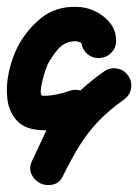

<svg xmlns="http://www.w3.org/2000/svg" viewBox="-54 -326 402 559"><path d="M233 -157Q212 -157 197.5 -171.5Q183 -186 183 -207Q183 -208 183.5 -203.5Q184 -199 183 -200Q181 -203 176 -204Q171 -205 167 -206Q136 -206 117 -185Q98 -164 85 -139Q83 -135 78 -120.5Q73 -106 69 -89Q65 -72 64.5 -60Q64 -48 71 -47Q91 -47 111 -51Q131 -55 150 -62Q165 -67 179 -62.5Q193 -58 203 -47Q213 -37 217 -22.5Q221 -8 214 7Q193 51 172.5 95Q152 139 131 183Q121 206 101.5 211Q82 216 64 208Q47 200 38 181.5Q29 163 40 141Q67 84 95.5 39Q124 -6 161 -44Q198 -82 249 -118Q249 -118 249 -118Q249 -118 249 -118Q266 -130 286.5 -126.5Q307 -123 319 -106Q331 -89 327.5 -68.5Q324 -48 307 -36Q263 -5 232.5 27Q202 59 178.5 96.5Q155 134 131 183Q121 206 101 211Q81 216 64 208Q47 200 38 182Q29 164 40 141Q61 97 81.5 52.5Q102 8 122 -36Q129 -50 145.5 -43.5Q162 -37 176 -22Q190 -7 195.5 10Q201 27 186 33Q158 43 127.5 49Q97 55 67 53Q19 51 -4.5 25.5Q-28 0 -32.5 -37.5Q-37 -75 -28.5 -114.5Q-20 -154 -5 -185Q21 -237 64.5 -272.5Q108 -308 169 -306Q196 -306 222.5 -293.5Q249 -281 266.5 -259Q284 -237 284 -207Q284 -186 269 -171.5Q254 -157 233 -157Z"/></svg>

Font: FRB American Cursive Ultra
Style: Bold Italic
Weight: 1000
Italic angle: -25°
Version: Version 2.0;Modular Font Editor K font №1